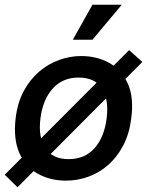

<svg xmlns="http://www.w3.org/2000/svg" viewBox="-37 -752 658 812"><path d="M-17 -13 509 -540 565 -490 37 40ZM242 12Q176 12 123.5 -17Q71 -46 45 -104.5Q19 -163 29 -251Q37 -318 63.5 -367Q90 -416 128.5 -449Q167 -482 213.5 -498.5Q260 -515 306 -515Q373 -515 425 -486Q477 -457 503.5 -398.5Q530 -340 518 -251Q510 -186 484 -136.5Q458 -87 419.5 -53.5Q381 -20 335 -4Q289 12 242 12ZM253 -79Q322 -79 363 -125.5Q404 -172 414 -251Q424 -331 394.5 -377.5Q365 -424 295 -424Q228 -424 186 -377.5Q144 -331 134 -251Q124 -172 154.5 -125.5Q185 -79 253 -79ZM354 -584H271L354 -732H478Z"/></svg>

Font: Inclusive Sans Medium
Style: Italic
Weight: 500
Italic angle: -7°
Designer: Olivia King
Foundry: Olivia King
Version: Version 2.004